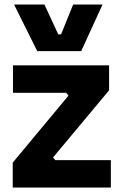

<svg xmlns="http://www.w3.org/2000/svg" viewBox="-20 -841 542 861"><path d="M344.2 -611.8H147L43 -820.8H179.2L241.2 -687H253.9L308.1 -820.8H439.9ZM477.1 0H37.1V-111.8L287.1 -412.1L276.9 -424.8H38.1V-547.9H469.2V-436L217.8 -134.8L228 -123H477.1Z"/></svg>

Font: Sora
Style: Bold
Weight: 700
Designer: Jonathan Barnbrook, Julián Moncada
Foundry: Barnbrook Fonts
Version: Version 2.000